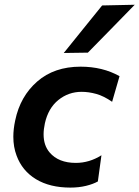

<svg xmlns="http://www.w3.org/2000/svg" viewBox="-20 -798 601 828"><path d="M283.5 11Q195 11 135.2 -25.2Q75.5 -61.5 51.5 -127Q37.5 -164 37.5 -208Q37.5 -241.5 45.5 -278.5Q67 -382.5 140.5 -446.5Q214 -510.5 327.5 -510.5Q422.5 -510.5 495.5 -469.5L463.5 -359Q427.5 -384 395 -393Q362.5 -402 332 -402Q275.5 -402 231.8 -366.8Q188 -331.5 173.5 -266Q168 -240.5 168 -218.5Q168 -171 194 -140.5Q232.5 -95.5 307 -95.5Q365.5 -95.5 417.5 -128.5L402 -15.5Q381.5 -4 350.8 3.5Q320 11 283.5 11ZM255 -569.5Q296.5 -621 338 -672.5Q379 -723 420.5 -774.5L561 -777.5Q509 -724 458.5 -672.5Q408 -621 359 -571Z"/></svg>

Font: Heraclito SemiBold
Style: Italic
Weight: 600
Italic angle: -12°
Designer: Kostas Bartsokas (font) & Cristiano Sobral (main changes)
Foundry: Kostas Bartsokas (font) & Cristiano Sobral (main changes)
Version: Version 1.00;July 8, 2020;FontCreator 13.0.0.2655 64-bit